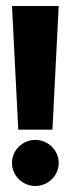

<svg xmlns="http://www.w3.org/2000/svg" viewBox="-20 -610 236 641"><path d="M20 -66C20 -23 56 11 98 11C140 11 176 -23 176 -66C176 -109 140 -143 98 -143C56 -143 20 -109 20 -66ZM20 -590 41 -177H155L176 -590Z"/></svg>

Font: Charger EcoBlack
Style: Black
Weight: 1000
Designer: Jasper
Foundry: Cannot Into Space Fonts
Version: Version 1.1